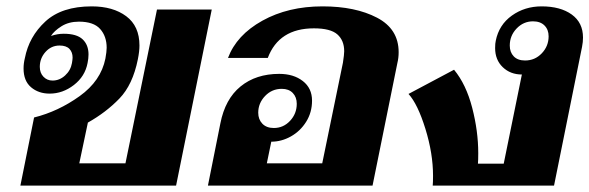

<svg xmlns="http://www.w3.org/2000/svg" viewBox="-20 -583 1851 603"><path d="M87 -214Q163 -233 230 -281Q297 -329 311 -399Q315 -421 315 -433Q315 -469 294.5 -492Q274 -515 228 -515Q196 -515 173 -500.5Q150 -486 140 -470Q160 -477 180 -477Q221 -477 239.5 -459.5Q258 -442 258 -412Q258 -399 255 -385Q247 -343 212 -316Q177 -289 136 -289Q101 -289 77.5 -309Q54 -329 54 -368Q54 -384 58 -400Q71 -468 122.5 -515.5Q174 -563 268 -563Q335 -563 376.5 -532Q418 -501 418 -440Q418 -422 413 -397Q397 -317 355 -273.5Q313 -230 256 -198L229 -70H374L473 -553H645L533 0H44ZM206 -385Q208 -397 208 -402Q208 -419 198 -429.5Q188 -440 167 -440Q141 -440 123 -420Q105 -400 105 -373Q105 -354 116.5 -342Q128 -330 145 -330Q167 -330 184.5 -346Q202 -362 206 -385Z M672 -195Q687 -272 735.5 -311.5Q784 -351 857 -351Q902 -351 931 -328.5Q960 -306 960 -267Q960 -230 941.5 -200.5Q923 -171 893.5 -154.5Q864 -138 832 -138L818 -70H992L1057 -386Q1061 -412 1061 -422Q1061 -456 1039.5 -475Q1018 -494 966 -494Q856 -494 821 -401H696Q723 -473 804 -518Q885 -563 993 -563Q1096 -563 1164 -527.5Q1232 -492 1232 -419Q1232 -401 1228 -385L1150 0H633ZM912 -257Q912 -278 899.5 -291Q887 -304 865 -304Q834 -304 812.5 -281.5Q791 -259 791 -229Q791 -208 804 -194.5Q817 -181 840 -181Q870 -181 891 -203.5Q912 -226 912 -257Z M1340 -31Q1340 -101 1316 -178.5Q1292 -256 1263 -288L1406 -364Q1444 -318 1463 -244.5Q1482 -171 1482 -102Q1482 -79 1481 -69H1562L1619 -349Q1583 -349 1559 -372Q1535 -395 1535 -432Q1535 -447 1537 -455Q1547 -505 1587.5 -534Q1628 -563 1681 -563Q1740 -563 1775.5 -537.5Q1811 -512 1811 -465Q1811 -451 1808 -436L1720 0H1339Q1340 -10 1340 -31ZM1703 -469Q1703 -490 1690 -503Q1677 -516 1654 -516Q1624 -516 1602.5 -493.5Q1581 -471 1581 -440Q1581 -419 1593.5 -406Q1606 -393 1629 -393Q1660 -393 1681.5 -415.5Q1703 -438 1703 -469Z"/></svg>

Font: Taviraj
Style: Bold Italic
Weight: 700
Italic angle: -12°
Designer: Katatrad Team
Foundry: CadsonDemak
Version: Version 1.001